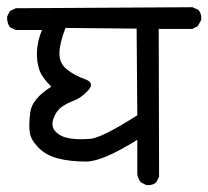

<svg xmlns="http://www.w3.org/2000/svg" viewBox="-27 -578 589 543"><path d="M386.7 -54.7 371.1 -62.5Q363.3 -72.3 361.3 -85V-182.6Q262.7 -121.1 216.8 -121.1Q170.9 -121.1 137.2 -129.9Q103.5 -138.7 82.5 -159.7Q61.5 -180.7 57.6 -201.2Q53.7 -221.7 58.6 -260.3Q63.5 -298.8 118.2 -333Q91.8 -358.4 84 -381.3Q76.2 -404.3 77.6 -433.6Q79.1 -462.9 91.8 -493.2H17.6L1 -501Q-7.8 -513.7 -6.8 -531.2L1 -546.9L17.6 -554.7L517.6 -557.6L534.2 -549.8Q543.9 -539.1 542 -521.5L532.2 -503.9L516.6 -496.1H421.9L422.9 -78.1L415 -62.5Q404.3 -52.7 386.7 -54.7ZM361.3 -252 359.4 -497.1 158.2 -499Q140.6 -453.1 141.1 -425.3Q141.6 -397.5 163.1 -380.9Q184.6 -364.3 213.4 -354Q242.2 -343.8 222.2 -322.3Q202.1 -300.8 183.1 -293.9Q164.1 -287.1 147.9 -275.9Q131.8 -264.6 124 -242.2Q116.2 -219.7 130.9 -205.1Q145.5 -190.4 170.9 -186.5Q196.3 -182.6 229 -185.5Q261.7 -188.5 361.3 -252Z"/></svg>

Font: JasonHandwriting2
Style: Regular
Weight: 400
Version: Version 1.05.10